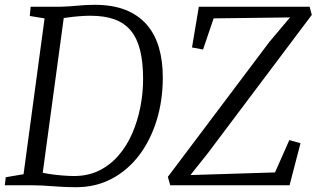

<svg xmlns="http://www.w3.org/2000/svg" viewBox="-22 -771 1318 799"><path d="M105.5 -743H231Q266.5 -744 301.5 -747.5Q336.5 -751 371 -751Q447 -751 500.8 -729.5Q554.5 -708 589 -668Q623.5 -628 639.5 -572.5Q655.5 -517 655.5 -449Q655.5 -353 629.8 -269.8Q604 -186.5 556.5 -124.2Q509 -62 442.8 -27Q376.5 8 295.5 8Q267.5 8 243.5 6.8Q219.5 5.5 197.8 4Q176 2.5 155.5 1.2Q135 0 113 0H-2L2 -33.5L76 -46L163.5 -694.5L102 -704.5ZM151 -16.5 136 -57Q154.5 -51.5 181.8 -47.2Q209 -43 237 -40.8Q265 -38.5 286 -38.5Q344.5 -38.5 390.5 -61.2Q436.5 -84 471 -123.8Q505.5 -163.5 528 -215.2Q550.5 -267 562 -325Q573.5 -383 573.5 -442Q573.5 -511.5 561.2 -561.2Q549 -611 522.8 -643Q496.5 -675 455 -690.2Q413.5 -705.5 354 -705.5Q333 -705.5 308.2 -703.5Q283.5 -701.5 261.5 -698.5Q239.5 -695.5 226 -693.5L248 -731ZM686.5 0 676.5 -35 1099 -596.5 1185 -698.5 867 -694.5 823 -565 777 -573.5 805.5 -743H1266.5L1275.5 -709L842.5 -133L770.5 -42.5L1122.5 -53.5L1182 -188L1228.5 -175L1183 0Z"/></svg>

Font: Merriweather 28pt Light
Style: Italic
Weight: 300
Italic angle: -7.8°
Version: Version 2.101